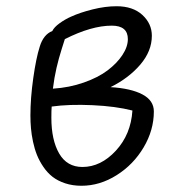

<svg xmlns="http://www.w3.org/2000/svg" viewBox="-20 -578 574 613"><path d="M240.2 15.1Q211.9 15.1 188.2 7.3Q164.6 -0.5 147.9 -13.4Q131.3 -26.4 118.7 -44.9Q106 -63.5 98.1 -83Q90.3 -102.5 85.4 -125.5Q80.6 -148.4 78.9 -168.2Q77.1 -188 77.1 -209Q77.1 -264.6 86.2 -328.6Q95.2 -392.6 106.9 -429.2Q118.7 -467.8 147 -479Q152.8 -491.2 170.4 -503.9Q188 -516.6 207 -524.9Q235.8 -538.1 276.1 -548.1Q316.4 -558.1 352.1 -558.1Q404.3 -558.1 434.6 -530.3Q464.8 -502.4 464.8 -463.9Q464.8 -415 428 -371.8Q391.1 -328.6 333 -299.8Q397.9 -295.9 434.6 -276.6Q471.2 -257.3 471.2 -222.2Q471.2 -162.6 438.7 -107.7Q406.2 -52.7 352.5 -18.8Q298.8 15.1 240.2 15.1ZM336.9 -496.1Q272 -496.1 187 -453.1Q186 -450.2 176.8 -420.9Q167.5 -391.6 160.4 -361.1Q153.3 -330.6 148.9 -294.9Q201.7 -298.3 247.6 -314.5Q293.5 -330.6 323.5 -353.3Q353.5 -376 370.8 -402.3Q388.2 -428.7 388.2 -453.1Q388.2 -496.1 336.9 -496.1ZM144 -202.1Q144 -130.9 168.9 -87.9Q193.8 -44.9 243.2 -44.9Q301.8 -44.9 349.9 -96.9Q397.9 -148.9 402.8 -225.1Q349.6 -238.8 275.1 -242.2Q200.7 -245.6 145 -237.8Q144 -225.6 144 -202.1Z"/></svg>

Font: Shantell Sans Irregular
Style: Regular
Weight: 300
Designer: Stephen Nixon, Anya Danilova, Shantell Martin
Foundry: Arrow Type
Version: Version 1.006;[9816181b4]